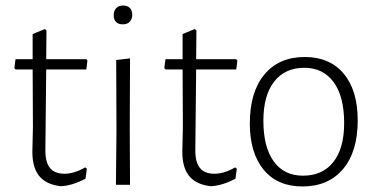

<svg xmlns="http://www.w3.org/2000/svg" viewBox="-20 -668 1363 694"><path d="M288 -63 294 -58 289 -22Q239 4 199 5Q147 -1 122 -31.5Q97 -62 97 -119L99 -209L98 -417H36L32 -422L36 -454H98V-545L142 -563L148 -558L147 -454H292L296 -449L292 -417H147L144 -124Q144 -81 161 -60.5Q178 -40 213 -40Q248 -40 288 -63Z M450 -457 449 -198 450 0H399L401 -195L400 -451ZM458 -615Q458 -599 449 -589.5Q440 -580 424 -580Q408 -580 399.5 -588.5Q391 -597 391 -613Q391 -629 400 -638.5Q409 -648 425 -648Q441 -648 449.5 -639Q458 -630 458 -615Z M830 -63 836 -58 831 -22Q781 4 741 5Q689 -1 664 -31.5Q639 -62 639 -119L641 -209L640 -417H578L574 -422L578 -454H640V-545L684 -563L690 -558L689 -454H834L838 -449L834 -417H689L686 -124Q686 -81 703 -60.5Q720 -40 755 -40Q790 -40 830 -63Z M1273 -233Q1273 -120 1220 -57Q1167 6 1073 6Q983 6 933 -54.5Q883 -115 883 -222Q883 -335 935.5 -398.5Q988 -462 1082 -462Q1172 -462 1222.5 -401.5Q1273 -341 1273 -233ZM932 -232Q932 -136 969.5 -84.5Q1007 -33 1075 -33Q1146 -33 1185 -82.5Q1224 -132 1224 -223Q1224 -319 1186 -371Q1148 -423 1080 -423Q1010 -423 971 -373Q932 -323 932 -232Z"/></svg>

Font: t
Style: Regular
Weight: 300
Designer: Juan Pablo del Peral
Foundry: Huerta Tipografica
Version: Version 2.004; ttfautohint (v1.8.1)